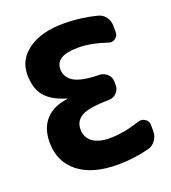

<svg xmlns="http://www.w3.org/2000/svg" viewBox="-137 -841 847 952"><g transform="rotate(-20 287.0 -365.0)"><path d="M322 10Q189 10 115 -48.5Q41 -107 41 -210Q41 -283 80.5 -327.5Q120 -372 196 -382Q197 -382 197 -383Q197 -385 196 -385Q119 -408 85.5 -449.5Q52 -491 52 -563Q52 -642 120.5 -691Q189 -740 309 -740Q397 -740 482 -718Q506 -712 521 -691.5Q536 -671 536 -645V-611Q536 -591 519.5 -579.5Q503 -568 484 -575Q402 -603 334 -603Q215 -603 215 -533Q215 -488 255.5 -464.5Q296 -441 389 -440Q412 -439 429 -422.5Q446 -406 446 -383V-363Q446 -340 429 -323.5Q412 -307 389 -307Q285 -306 246 -284.5Q207 -263 207 -218Q207 -175 239 -151Q271 -127 331 -127Q401 -127 490 -156Q510 -162 526.5 -150.5Q543 -139 543 -119V-85Q543 -59 527.5 -38Q512 -17 488 -11Q408 10 322 10Z"/></g></svg>

Font: Rounded Mplus 1c ExtraBold
Style: Regular
Weight: 800
Version: Version 1.059.20150529